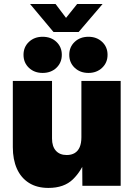

<svg xmlns="http://www.w3.org/2000/svg" viewBox="-20 -926 665 957"><path d="M221.2 10.7Q164.1 10.7 124.3 -14.4Q84.5 -39.6 64.2 -85.2Q43.9 -130.9 43.9 -192.4V-522.5H239.3V-235.4Q239.3 -196.3 258.5 -174.8Q277.8 -153.3 312.5 -153.3Q335.9 -153.3 352.3 -163.1Q368.7 -172.9 377.2 -192.6Q385.7 -212.4 385.7 -241.7V-522.5H581.5V0H390.6L389.6 -141.6H410.6Q387.7 -75.2 343.5 -32.2Q299.3 10.7 221.2 10.7ZM420.9 -562.5Q379.4 -562.5 352.3 -588.1Q325.2 -613.8 325.2 -652.8Q325.2 -691.9 352.3 -717.3Q379.4 -742.7 420.9 -742.7Q461.9 -742.7 489 -717.3Q516.1 -691.9 516.1 -652.8Q516.1 -613.8 489 -588.1Q461.9 -562.5 420.9 -562.5ZM192.4 -562.5Q150.9 -562.5 124 -588.1Q97.2 -613.8 97.2 -652.8Q97.2 -691.9 124.3 -717.3Q151.4 -742.7 192.4 -742.7Q234.4 -742.7 261.2 -717.3Q288.1 -691.9 288.1 -652.8Q288.1 -613.8 261.2 -588.1Q234.4 -562.5 192.4 -562.5ZM256.8 -906.2 309.1 -836.9 364.7 -906.2H490.7V-905.3L372.1 -766.6H246.6L130.4 -905.3V-906.2Z"/></svg>

Font: Inter 28pt Black
Style: Regular
Weight: 900
Designer: Rasmus Andersson
Foundry: rsms
Version: Version 4.001;git-66647c0bb